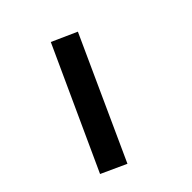

<svg xmlns="http://www.w3.org/2000/svg" viewBox="-130 -298 571 571"><g transform="rotate(-45 155.5 -12.5)"><path d="M252.7 -185.9 174 -221.1 0 160.1 79.1 196.2Z"/></g></svg>

Font: Arad-FD-VF Thin
Style: Regular
Weight: 100
Designer: Mohammad Darvishi
Version: Version 1.010;September 21, 2024;FontCreator 15.0.0.2992 64-